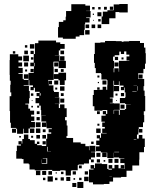

<svg xmlns="http://www.w3.org/2000/svg" viewBox="-20 -912 786 956"><path d="M123 -98H97V-120H89V-122H61V-160H64V-187H84V-193H72V-209H88V-197H91V-220H129V-214H153V-196H164V-207H176V-195H165V-189H188V-185H210V-221H215V-246H235V-253H222V-269H238V-256V-273H212V-301H211V-280H189V-302H210V-307H186V-335H208V-336H185V-364H183V-386H175V-376H165V-386H175V-398H157V-424H175V-433H162V-449H177V-455H154V-475H148V-463H132V-479H144V-487H126V-513H123V-488H98V-485H124V-459H128V-423H125V-396H106V-392H121V-371H130V-361H150V-341H135V-332H151V-310H135V-305H154V-277H129V-272H122V-249H98V-271H95V-246H65V-271H60V-251H40V-271H60V-275H34V-301H30V-331V-359H28V-389V-433H36V-452H31V-490H33V-510H29V-539H28V-583V-613H29V-642H71V-631H90V-611H72V-601H90V-581H72V-574H93V-548H72V-544H93V-519H98V-514H122V-549H148V-553H149V-582H152V-599H149V-582H131V-600H148V-643H132V-659H148V-643H154V-667V-697H171V-710H229H259V-701H280V-693H302V-669H280V-661H273V-638H253V-637H276V-609H308V-573H272V-605H247V-604H246V-578H247V-548V-514H220V-511V-494H221V-510H239V-492H223V-487H246V-460H249V-454H273V-428H253V-427H276V-395H253V-394H273V-374H279V-392H301V-373H312V-329H304V-313H312V-287H316V-235H311V-225H344V-203H382V-196H405V-184H423V-164H425V-186H455V-156H433V-154H453V-128H433V-118H447V-104H433V-118H423V-98H398V-93H371V-90H367V-64H338V-63H333V-38H307V-63H302V-64H280V-61H240V-66H216V-65H187V-64H153V-93V-68H127V-94H152H123V-115ZM497 6H443V-4H423V-34V-68H446V-72H431V-90H449V-75H453V-98H487V-95H514V-71H520V-67H537V-72H521V-90H539V-74H550V-91H570V-74H581V-90H599V-72H583V-71H601V-91H600V-100H579V-122H599V-124H573V-156H549V-154H573V-128H547V-152H546V-125H514V-152H511V-130H489V-152H511V-153H482V-159H458V-183H475V-190H459V-212H475V-223H462V-239H478V-226H483V-248H511V-250H489V-272H502V-280H489V-302H502V-306H485V-336H506V-343H492V-359H508V-345H514V-364H513H490V-361H450V-383H442V-439H447V-464H476V-465H491V-480H509V-465H514V-487H515V-513H512V-516H485V-544H483V-548H457V-573H452V-599H448V-643H452V-663V-699H480V-701H503V-708H557V-707H586V-704H595V-706H623V-708H677V-698H697V-675H704V-647H706V-595H702V-569H694V-547H668V-519H698V-483H695V-461H700V-434H703V-388V-358H696V-339H698V-303H671H692V-279H671V-270H669V-242H662V-222H671V-240H689V-222H701V-180H697V-154H674V-117H673V-88H639V-62H610V-31H583V-28H543V-8H525V4H497ZM151 -670H129V-692H151ZM116 -675H104V-687H116ZM299 -642H281V-660H299ZM119 -642H101V-660H119ZM56 -645H44V-657H56ZM548 -573H546V-552H549V-572H571V-555H573V-573H572V-609H608H624V-611H610V-631H624V-640H609V-656H598V-643H582V-655H574V-637H551V-630H543V-609H548ZM124 -607H96V-635H124ZM301 -610H279V-632H301ZM568 -613H552V-629H568ZM146 -615H134V-627H146ZM595 -616H585V-626H595ZM120 -581H100V-601H120ZM570 -581H550V-601H570ZM270 -581H250V-601H270ZM268 -553H252V-569H268ZM148 -553H132V-569H148ZM297 -554H283V-568H297ZM115 -556H105V-566H115ZM302 -489H278V-512H271V-519H248V-543H271V-550H309V-512H302ZM121 -520H99V-542H121ZM690 -521H670V-541H690ZM475 -526H465V-536H475ZM270 -491H250V-511H270ZM510 -491H490V-511H510ZM541 -400H527V-398H547V-397H576V-365H602V-369H608V-393H631V-394H603V-398H577V-424H603V-428H605V-452H601V-476H598V-463H582V-479H595V-486H575V-507H572V-489H548V-510H545V-487H546V-455H545V-426H527V-422H541ZM473 -498H467V-504H473ZM645 -484H662V-485H645ZM573 -458H547V-484H573ZM96 -464V-483V-464ZM665 -461V-483H663V-461ZM301 -460H279V-482H301ZM476 -465H464V-477H476ZM265 -466H255V-476H265ZM639 -456H660V-458H639ZM635 -430V-452V-430ZM598 -433H582V-449H598ZM297 -434H283V-448H297ZM182 -436V-448H178V-436ZM146 -435H134V-447H146ZM565 -436H555V-446H565ZM300 -401H280V-421H300ZM142 -409H138V-413H142ZM562 -409H558V-413H562ZM600 -371H580V-391H600ZM144 -377H136V-385H144ZM547 -364H546V-345H548V-363H572V-340H576V-365H547ZM477 -344H463V-358H477ZM177 -344H163V-358H177ZM178 -313H162V-329H178ZM182 -279H158V-303H182ZM475 -286H465V-296H475ZM151 -250H129V-272H151ZM481 -250H459V-272H481ZM181 -250H159V-272H181ZM689 -252H671V-270H689ZM207 -254H193V-268H207ZM511 -250V-263V-250ZM121 -220H99V-242H121ZM179 -222H161V-240H179ZM209 -222H191V-240H209ZM145 -226H135V-236H145ZM84 -227H76V-235H84ZM646 -217H659V-219H646ZM208 -193H192V-209H208ZM446 -195H434V-207H446ZM217 -158V-157H234V-158H217V-181H214V-158ZM480 -131H460V-151H480ZM211 -100H189V-118H188V-97H215V-124H193V-122H211ZM570 -101H550V-121H570ZM540 -101H520V-121H540ZM478 -103H462V-119H478ZM504 -107H496V-115H504ZM387 -74H373V-88H387ZM181 -40H159V-62H181ZM210 -41H190V-61H210ZM239 -42H221V-60H239ZM358 -43H342V-59H358ZM418 -43H402V-59H418ZM296 -45H284V-57H296ZM263 -48H257V-54H263ZM525 -34H537V-35H525ZM243 -8H217V-34H243ZM421 -10H399V-32H421ZM330 -11H310V-31H330ZM298 -13H282V-29H298ZM386 -15H374V-27H386ZM266 -15H254V-27H266ZM206 -15H194V-27H206ZM354 -17H346V-25H354ZM395 24H365V-6H395ZM360 19H340V-1H360ZM524 -792H486V-830H492V-854H515V-861H546V-890H574V-892H616V-850H574V-852H555V-821H524ZM357 -719H293V-725H269V-777H273V-803H295V-811H307V-829H309V-857H335V-891H375H405V-884H428V-858H409V-857H431V-825H409V-822H426V-800H404V-792H402V-764H399V-737H376V-730H357ZM543 -863H527V-879H543ZM512 -864H498V-878H512ZM481 -865H469V-877H481ZM451 -865H439V-877H451ZM485 -831H465V-851H485ZM448 -838H442V-844H448ZM481 -805H469V-817H481ZM447 -809H443V-813H447ZM424 -772H406V-790H424ZM454 -772H436V-790H454ZM484 -772H466V-790H484ZM426 -740H404V-762H426Z"/></svg>

Font: Rubik Storm
Style: Regular
Weight: 400
Designer: Hubert and Fischer, NaN
Foundry: Hubert and Fischer, NaN
Version: Version 2.201